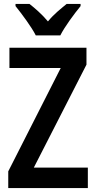

<svg xmlns="http://www.w3.org/2000/svg" viewBox="-20 -1023 488 977"><path d="M162 -843H287C309 -887 358 -953 390 -992V-1003H319C288 -977 256 -953 224 -914C194 -950 157 -982 130 -1003H59V-992C92 -951 141 -885 162 -843ZM427 -66V-170H152L420 -694V-780H28V-677H289L22 -151V-66Z"/></svg>

Font: Noto Sans Malayalam UI Condensed SemiBold
Style: Regular
Weight: 600
Width: 3
Designer: Jelle Bosma - Monotype Design Team
Foundry: Monotype Imaging Inc.
Version: Version 2.104